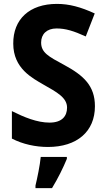

<svg xmlns="http://www.w3.org/2000/svg" viewBox="-20 -837 544 985"><path d="M467 -292C467 -397 409 -450 309 -504C229 -547 191 -567 191 -619C191 -662 220 -691 270 -691C317 -691 358 -678 420 -650L466 -768C394 -801 335 -817 272 -817C131 -817 47 -738 48 -613C48 -485 147 -436 203 -403C272 -364 324 -336 324 -285C324 -242 299 -208 234 -208C170 -208 103 -236 41 -267V-126C97 -97 163 -83 226 -83C375 -83 467 -162 467 -292ZM323 -22V-32H189C185 11 171 78 162 115V128H247C278 77 304 24 323 -22Z"/></svg>

Font: Noto Sans Kannada UI SemiCondensed
Style: Bold
Weight: 700
Width: 4
Designer: Jelle Bosma - Monotype Design Team
Foundry: Monotype Imaging Inc.
Version: Version 2.005